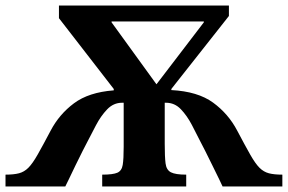

<svg xmlns="http://www.w3.org/2000/svg" viewBox="-41 -677 1045 697"><path d="M635 0H330V-43Q369 -43 385 -50Q401 -57 404.5 -78.5Q408 -100 408 -144V-304H402Q371 -304 348 -280Q325 -256 307.5 -222.5Q290 -189 275 -160Q271 -153 259 -129Q247 -105 233 -76.5Q219 -48 208.5 -25.5Q198 -3 196 0H-21V-43Q9 -43 28 -48Q47 -53 62 -68Q77 -83 95.5 -115.5Q114 -148 143 -203Q174 -262 227.5 -302Q281 -342 372 -349V-354L173 -611V-657H790V-619L581 -354V-350Q677 -345 732.5 -304.5Q788 -264 820 -203Q849 -148 867.5 -115.5Q886 -83 901 -68Q916 -53 935 -48Q954 -43 984 -43V0H767Q766 -3 755 -25.5Q744 -48 730 -76.5Q716 -105 704 -129Q692 -153 688 -160Q673 -190 655.5 -223.5Q638 -257 615.5 -280.5Q593 -304 562 -304H557V-169Q557 -165 557 -161.5Q557 -158 557 -155Q557 -108 560 -84Q563 -60 579.5 -51.5Q596 -43 635 -43ZM364 -596 527 -371 699 -596V-599H364Z"/></svg>

Font: STIX Two Text
Style: Bold
Weight: 700
Designer: Ross Mills, John Hudson & Paul Hanslow, Tiro Typeworks Ltd; with prior portions MicroPress Inc., and Coen Hoffman.
Foundry: Tiro Typeworks Ltd
Version: Version 2.13 b171